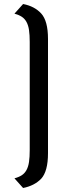

<svg xmlns="http://www.w3.org/2000/svg" viewBox="-20 -757 291 956"><path d="M219 -563V6Q219 96 185 133Q151 168 95 179L52 131Q74 125 88.5 115.5Q103 106 112 89.5Q121 73 124.5 49Q128 25 128 -10V-548Q128 -583 124.5 -607Q121 -631 112 -647.5Q103 -664 88.5 -673.5Q74 -683 52 -689L95 -737Q152 -726 185 -690Q219 -653 219 -563Z"/></svg>

Font: Medium
Style: Regular
Weight: 500
Designer: Fernando Haro
Foundry: deFharo
Version: Version 1.787